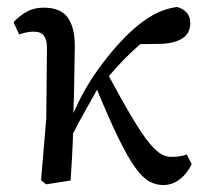

<svg xmlns="http://www.w3.org/2000/svg" viewBox="-20 -519 595 552"><path d="M112 11 98 -1 113 -178 115 -383Q115 -404 106.5 -416Q98 -428 77 -428Q65 -428 54.5 -425.5Q44 -423 35 -420L19 -455Q34 -472 55.5 -484.5Q77 -497 106 -497Q155 -497 175.5 -467.5Q196 -438 195 -382Q194 -342 193.5 -292Q193 -242 191 -194L203 -220Q226 -268 256.5 -311.5Q287 -355 319 -390.5Q351 -426 379 -448Q408 -471 434 -483Q460 -495 489 -499Q505 -495 516 -483.5Q527 -472 527 -452Q527 -424 505.5 -409.5Q484 -395 445 -393L383 -392Q359 -371 336.5 -348Q314 -325 293 -300Q334 -224 362 -177.5Q390 -131 409.5 -107.5Q429 -84 443.5 -76Q458 -68 472 -68Q501 -68 517 -75L531 -47Q519 -21 497.5 -4Q476 13 449 13Q428 13 409 2.5Q390 -8 369 -37Q348 -66 321.5 -120Q295 -174 259 -261Q242 -230 224.5 -199.5Q207 -169 190 -135Q189 -100 187 -65Q185 -30 183 0Z"/></svg>

Font: Source Serif 4 SmText
Style: Regular
Weight: 400
Designer: Frank Grießhammer
Foundry: Adobe
Version: Version 4.005;hotconv 1.1.0;makeotfexe 2.6.0